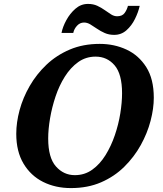

<svg xmlns="http://www.w3.org/2000/svg" viewBox="-20 -949 832 980"><path d="M342 11Q263 11 200 -20.5Q137 -52 100 -114Q63 -176 63 -266Q63 -324 80 -387Q97 -450 131.5 -510Q166 -570 217 -618.5Q268 -667 336 -696Q404 -725 489 -725Q563 -725 625.5 -696Q688 -667 726.5 -606.5Q765 -546 765 -450Q765 -395 748.5 -332Q732 -269 698.5 -208.5Q665 -148 614.5 -98Q564 -48 496 -18.5Q428 11 342 11ZM362 -55Q412 -55 451 -83Q490 -111 518.5 -157Q547 -203 566 -258.5Q585 -314 594 -370Q603 -426 603 -473Q603 -571 565 -615.5Q527 -660 468 -660Q418 -660 379 -632Q340 -604 311 -558Q282 -512 263.5 -456.5Q245 -401 235.5 -345Q226 -289 226 -242Q226 -144 265.5 -99.5Q305 -55 362 -55ZM563 -771Q536 -771 514.5 -780.5Q493 -790 475 -802.5Q457 -815 441 -824.5Q425 -834 409 -834Q388 -834 373 -817.5Q358 -801 354 -781H294Q300 -812 318.5 -846Q337 -880 365 -904.5Q393 -929 429 -929Q456 -929 476.5 -919.5Q497 -910 514.5 -897.5Q532 -885 547 -875.5Q562 -866 578 -866Q604 -866 616 -882.5Q628 -899 633 -919H693Q686 -887 669 -852.5Q652 -818 625.5 -794.5Q599 -771 563 -771Z"/></svg>

Font: Noto Serif
Style: Bold Italic
Weight: 700
Italic angle: -12°
Designer: Monotype Design Team
Foundry: Monotype Imaging Inc.
Version: Version 2.013